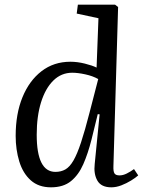

<svg xmlns="http://www.w3.org/2000/svg" viewBox="-20 -787 614 821"><path d="M465 -77Q464 -54 469.5 -45.5Q475 -37 491 -37Q506 -37 522 -45Q538 -53 553 -64L571 -37Q560 -27 540.5 -15Q521 -3 499 5.5Q477 14 456 14Q413 14 396.5 -14.5Q380 -43 385 -86L406 -298L398 -299L371 -189Q356 -130 336 -84.5Q316 -39 283.5 -12.5Q251 14 198 14Q145 14 111.5 -16Q78 -46 62.5 -96.5Q47 -147 47 -206Q47 -300 76 -371Q105 -442 157.5 -482.5Q210 -523 281 -523Q311 -523 343 -515Q375 -507 393 -498L401 -709L308 -729L313 -767H472L485 -757ZM217 -52Q241 -52 259.5 -62.5Q278 -73 294 -100.5Q310 -128 326.5 -178Q343 -228 363 -306L400 -449Q377 -462 345 -469Q313 -476 289 -476Q242 -476 208 -442.5Q174 -409 155.5 -349.5Q137 -290 137 -211Q137 -52 217 -52Z"/></svg>

Font: Literata 36pt
Style: Italic
Weight: 400
Italic angle: -2°
Designer: Latin by Veronika Burian and Jose Scaglione. Greek by Irene Vlachou. Cyrillic by Vera Evstafieva
Foundry: TypeTogether
Version: Version 3.002